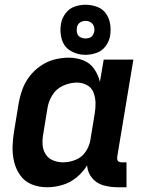

<svg xmlns="http://www.w3.org/2000/svg" viewBox="-20 -781 616 809"><path d="M178 8Q210 8 242.5 -1.5Q275 -11 302 -33Q329 -55 347 -84Q349 -54 368 -31Q387 -8 416 0Q445 8 476 8H513V-97H494Q487 -97 481.5 -99.5Q476 -102 474.5 -108Q473 -114 474 -121L542 -530H417L401 -436Q394 -466 376.5 -491Q359 -516 330.5 -527Q302 -538 269 -538Q239 -538 208.5 -530Q178 -522 150.5 -503Q123 -484 103.5 -458Q84 -432 73.5 -402Q63 -372 58 -342L40 -232Q34 -198 33 -164.5Q32 -131 39.5 -99.5Q47 -68 65.5 -42Q84 -16 114 -4Q144 8 178 8ZM246 -97Q224 -97 204 -105Q184 -113 172.5 -131Q161 -149 159.5 -170.5Q158 -192 162 -215L180 -325Q184 -353 200.5 -380Q217 -407 246 -420Q275 -433 304 -433Q327 -433 346.5 -422.5Q366 -412 374 -391Q382 -370 382.5 -347.5Q383 -325 379 -302L361 -192Q357 -166 341 -142Q325 -118 298.5 -107.5Q272 -97 246 -97ZM340 -550Q363 -550 386.5 -558Q410 -566 425 -586.5Q440 -607 444 -630Q448 -656 444 -680.5Q440 -705 426 -724.5Q412 -744 388.5 -752.5Q365 -761 340 -761Q317 -761 294 -753Q271 -745 256 -724.5Q241 -704 237 -681Q231 -647 240.5 -615Q250 -583 278 -566.5Q306 -550 340 -550ZM340 -619Q328 -619 318 -624.5Q308 -630 305 -641.5Q302 -653 304 -665Q305 -673 310.5 -680Q316 -687 324 -690Q332 -693 340 -693Q352 -693 362 -687Q372 -681 375.5 -670Q379 -659 377 -647Q375 -639 370 -631.5Q365 -624 356.5 -621.5Q348 -619 340 -619Z"/></svg>

Font: Iosevka Sparkle
Style: Bold Italic
Weight: 700
Italic angle: -9°
Designer: Belleve Invis
Foundry: Belleve Invis
Version: Version 4.5.0; ttfautohint (v1.8.3)